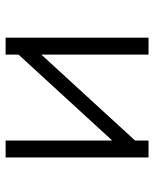

<svg xmlns="http://www.w3.org/2000/svg" viewBox="49 -608 560 698"><g transform="rotate(-90 329.0 -259.0)"><path d="M479.5 -518.6V-471.7L167 -130.9V-518.6H105.5V1H167V-47.9L479.5 -388.7V1H541V-518.6Z"/></g></svg>

Font: Dotum
Style: Regular
Weight: 400
Version: Version 2.21